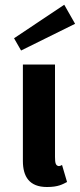

<svg xmlns="http://www.w3.org/2000/svg" viewBox="-20 -768 332 797"><path d="M291.7 -669.2 246.7 -748.3 38.3 -609.2 67.5 -558.3ZM208.3 -500H75V-100C75 -35 101.7 8.3 175 8.3C222.5 8.3 240 -3.3 258.3 -12.5L237.5 -83.3C237.5 -83.3 228.3 -76.7 220.8 -79.2C211.7 -82.5 208.3 -90 208.3 -116.7Z"/></svg>

Font: BoonHome
Style: Bold
Weight: 700
Designer: Sungsit Sawaiwan
Foundry: Sungsit Sawaiwan
Version: Version 0.2